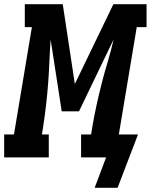

<svg xmlns="http://www.w3.org/2000/svg" viewBox="-57 -755 723 921"><path d="M397 146 452 0H332V-110H380L386 -147Q395 -200 406.5 -252.5Q418 -305 431.5 -357.5Q445 -410 460.5 -461.5Q476 -513 488 -566L322 -221H239L186 -565Q182 -513 180 -461Q178 -409 174 -356.5Q170 -304 164 -251.5Q158 -199 150 -147L144 -110H177V0H-37V-110H10L96 -625H62V-735H244L302 -352L487 -735H646V-625H599L513 -110H605L507 146Z"/></svg>

Font: Iosevka Slab XBdEx
Style: Italic
Weight: 800
Width: 7
Italic angle: -9°
Monospace: yes
Designer: Belleve Invis
Foundry: Belleve Invis
Version: Version 11.1.1; ttfautohint (v1.8.3)